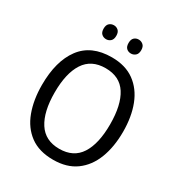

<svg xmlns="http://www.w3.org/2000/svg" viewBox="-209 -1044 1114 1194"><g transform="rotate(30 348.0 -447.0)"><path d="M640 -358Q640 -250 608 -167Q576 -84 511.5 -37Q447 10 349 10Q248 10 183.5 -37.5Q119 -85 88 -168.5Q57 -252 57 -359Q57 -530 129.5 -627.5Q202 -725 349 -725Q447 -725 511.5 -678Q576 -631 608 -548.5Q640 -466 640 -358ZM149 -358Q149 -220 198 -144Q247 -68 348 -68Q450 -68 498.5 -143.5Q547 -219 547 -358Q547 -497 499 -572Q451 -647 349 -647Q247 -647 198 -571.5Q149 -496 149 -358ZM214 -854Q214 -880 227.5 -892Q241 -904 260 -904Q278 -904 291.5 -892Q305 -880 305 -854Q305 -828 291.5 -816Q278 -804 260 -804Q241 -804 227.5 -816Q214 -828 214 -854ZM393 -854Q393 -880 406 -892Q419 -904 438 -904Q456 -904 470 -892Q484 -880 484 -854Q484 -828 470 -816Q456 -804 438 -804Q419 -804 406 -816Q393 -828 393 -854Z"/></g></svg>

Font: Noto Sans Ethiopic SemCond
Style: Regular
Weight: 400
Width: 4
Designer: Monotype Design Team
Foundry: Monotype Imaging Inc.
Version: Version 2.102; ttfautohint (v1.8.4.7-5d5b)